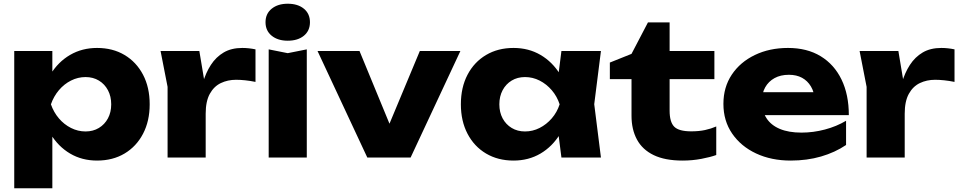

<svg xmlns="http://www.w3.org/2000/svg" viewBox="-20 -845 5155 1030"><path d="M56.4 -571.4H260.8V-407.4L252.4 -382.6V-223L260.8 -176V165H56.4ZM195.8 -285.4Q209.4 -377.8 250.7 -445.5Q292 -513.2 356.2 -550.5Q420.4 -587.8 500.6 -587.8Q584.8 -587.8 648.2 -550Q711.6 -512.2 747.3 -444.2Q783 -376.2 783 -285.4Q783 -195.6 747.3 -127.4Q711.6 -59.2 648.2 -21.4Q584.8 16.4 500.6 16.4Q419.8 16.4 356.1 -21.2Q292.4 -58.8 251.2 -126.7Q210 -194.6 195.8 -285.4ZM576.6 -285.4Q576.6 -328 559.1 -361Q541.6 -394 510.5 -412.8Q479.4 -431.6 439 -431.6Q398 -431.6 360.8 -412.8Q323.6 -394 295.8 -361Q268 -328 253.2 -285.4Q268 -242.8 295.8 -210.1Q323.6 -177.4 360.8 -158.6Q398 -139.8 439 -139.8Q479.4 -139.8 510.5 -158.6Q541.6 -177.4 559.1 -210.1Q576.6 -242.8 576.6 -285.4Z M841.4 -571.4H1049.4L1083.4 -367.2V0H879V-379ZM1350.6 -580.2V-405.6Q1321.4 -411.6 1294.8 -414.3Q1268.2 -417 1246.4 -417Q1201.6 -417 1164.6 -399.3Q1127.6 -381.6 1105.5 -341.6Q1083.4 -301.6 1083.4 -235L1044.4 -283.4Q1052 -344.6 1067.9 -399.5Q1083.8 -454.4 1111.2 -496.7Q1138.6 -539 1179.8 -563.4Q1221 -587.8 1279.8 -587.8Q1296.8 -587.8 1314.8 -585.9Q1332.8 -584 1350.6 -580.2Z M1421.4 -580.2 1523.6 -559.8 1625.8 -580.2V0H1421.4ZM1523.4 -626.6Q1470.4 -626.6 1437.4 -653.4Q1404.4 -680.2 1404.4 -725.8Q1404.4 -771.4 1437.4 -798.2Q1470.4 -825 1523.4 -825Q1577.8 -825 1610.3 -798.2Q1642.8 -771.4 1642.8 -725.8Q1642.8 -680.2 1610.3 -653.4Q1577.8 -626.6 1523.4 -626.6Z M2104.2 -97 2034.4 -97.6 2232.2 -571.4H2449.8L2182.8 0H1950.4L1683.4 -571.4H1908.6Z M2991.8 0 2965.6 -205.8 2993.4 -285.4 2965.6 -364 2991.8 -571.4H3203.8L3167.8 -286L3203.8 0ZM3039.6 -285.4Q3026 -194.6 2984.7 -126.7Q2943.4 -58.8 2879.5 -21.2Q2815.6 16.4 2734.8 16.4Q2651.2 16.4 2587.5 -21.4Q2523.8 -59.2 2488.1 -127.4Q2452.4 -195.6 2452.4 -285.4Q2452.4 -376.2 2488.1 -444.2Q2523.8 -512.2 2587.5 -550Q2651.2 -587.8 2734.8 -587.8Q2815.6 -587.8 2879.5 -550.5Q2943.4 -513.2 2985.2 -445.5Q3027 -377.8 3039.6 -285.4ZM2658.8 -285.4Q2658.8 -242.8 2676.3 -210.1Q2693.8 -177.4 2724.9 -158.6Q2756 -139.8 2796.4 -139.8Q2837.8 -139.8 2874.8 -158.6Q2911.8 -177.4 2940.1 -210.1Q2968.4 -242.8 2982.2 -285.4Q2968.4 -328 2940.1 -361Q2911.8 -394 2874.8 -412.8Q2837.8 -431.6 2796.4 -431.6Q2756 -431.6 2724.9 -412.8Q2693.8 -394 2676.3 -361Q2658.8 -328 2658.8 -285.4Z M3251.6 -420.4V-509.4L3367.8 -556L3456 -724.8H3572.2V-571.4H3812.4V-420.4H3572.2V-251.6Q3572.2 -190.2 3597 -165.3Q3621.8 -140.4 3688.4 -140.4Q3730 -140.4 3762.5 -147.5Q3795 -154.6 3822.4 -166.6V-13.4Q3791.6 -2.2 3742.9 7.1Q3694.2 16.4 3641.8 16.4Q3547.4 16.4 3486.8 -12.9Q3426.2 -42.2 3397 -96.4Q3367.8 -150.6 3367.8 -223.8V-420.4Z M4221.6 16.4Q4117.8 16.4 4036.3 -21.7Q3954.8 -59.8 3907.8 -128.3Q3860.8 -196.8 3860.8 -287.6Q3860.8 -377.4 3905.9 -444.8Q3951 -512.2 4029.6 -550Q4108.2 -587.8 4207.4 -587.8Q4309.6 -587.8 4382.4 -543.5Q4455.2 -499.2 4494.4 -418.3Q4533.6 -337.4 4533.6 -227.4H4026.4V-350.4H4418.8L4352 -307.4Q4348.4 -350.8 4330.3 -381.2Q4312.2 -411.6 4282.6 -427.7Q4253 -443.8 4212.2 -443.8Q4167.2 -443.8 4134.9 -425.9Q4102.6 -408 4084.9 -376.4Q4067.2 -344.8 4067.2 -303.4Q4067.2 -249.4 4091.5 -211.5Q4115.8 -173.6 4163.2 -153.6Q4210.6 -133.6 4279.6 -133.6Q4342.8 -133.6 4405.4 -150.2Q4468 -166.8 4518.8 -197.2V-67.2Q4459.6 -27.2 4384.5 -5.4Q4309.4 16.4 4221.6 16.4Z M4591.4 -571.4H4799.4L4833.4 -367.2V0H4629V-379ZM5100.6 -580.2V-405.6Q5071.4 -411.6 5044.8 -414.3Q5018.2 -417 4996.4 -417Q4951.6 -417 4914.6 -399.3Q4877.6 -381.6 4855.5 -341.6Q4833.4 -301.6 4833.4 -235L4794.4 -283.4Q4802 -344.6 4817.9 -399.5Q4833.8 -454.4 4861.2 -496.7Q4888.6 -539 4929.8 -563.4Q4971 -587.8 5029.8 -587.8Q5046.8 -587.8 5064.8 -585.9Q5082.8 -584 5100.6 -580.2Z"/></svg>

Font: Unbounded
Style: Regular
Weight: 400
Designer: Luke Prowse, Jean-Baptiste Morizot, Fátima Lázaro, Florian Runge
Foundry: NaN
Version: Version 1.701;gftools[0.9.28.dev5+ged2979d]